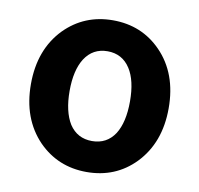

<svg xmlns="http://www.w3.org/2000/svg" viewBox="-70 -647 760 733"><g transform="rotate(10 310.5 -280.0)"><path d="M311 14Q200 14 124 -63Q44 -146 44 -280Q44 -414 124 -497Q200 -574 311 -574Q423 -574 498 -497Q578 -415 578 -280Q578 -146 498 -63Q423 14 311 14ZM311 -106Q368 -106 399 -153Q428 -199 428 -280Q428 -361 399 -406Q368 -454 311 -454Q254 -454 223 -406Q194 -360 194 -280Q194 -200 223 -153Q254 -106 311 -106Z"/></g></svg>

Font: GenSenRounded2 TW B
Style: Regular
Weight: 700
Version: Version 2.000;PS 2;hotconv 16.6.51;makeotf.lib2.5.65220 DEVE